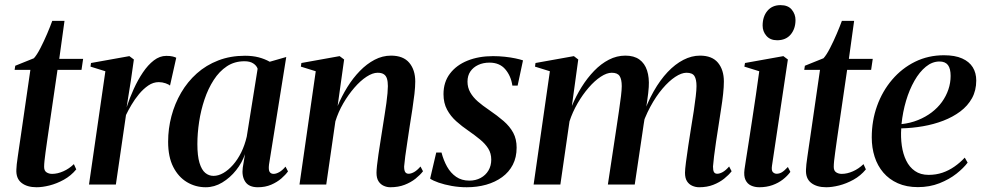

<svg xmlns="http://www.w3.org/2000/svg" viewBox="-20 -738 3930 768"><path d="M169 -177.5Q165 -149.5 162.2 -129.2Q159.5 -109 158 -95Q156.5 -81 156.5 -70.5Q156.5 -55 166 -48.8Q175.5 -42.5 188.5 -42.5Q210 -42.5 233.2 -52.8Q256.5 -63 275.5 -81.5L285 -60.5Q264 -35 235.5 -19.2Q207 -3.5 178.2 3.8Q149.5 11 126.5 11Q88 11 65.8 -6.8Q43.5 -24.5 45.5 -60.5Q45.5 -68 47 -81Q48.5 -94 51 -111Q53.5 -128 56.5 -149Q59.5 -170 63 -193L101.5 -458.5H38.5L41 -475L115.5 -505Q127.5 -518 141.8 -545.8Q156 -573.5 168.8 -603.5Q181.5 -633.5 189 -654.5H238L217 -502.5H312.5L306 -458.5H210Z M336 0 401.5 -453 342 -471.5 344 -486 497.5 -513.5 515.5 -500 503.5 -416 486.5 -309Q498.5 -346 515 -382.2Q531.5 -418.5 551.8 -448.5Q572 -478.5 595.5 -496.5Q619 -514.5 645 -514.5Q661.5 -514.5 671 -512Q680.5 -509.5 685 -507L660 -395.5Q656 -400 642.5 -404.8Q629 -409.5 615 -409.5Q593 -409.5 573.2 -396Q553.5 -382.5 536.2 -361.8Q519 -341 505.8 -318.5Q492.5 -296 484 -278L443.5 0Z M1056 -79.5Q1053.5 -58.5 1058.5 -50.5Q1063.5 -42.5 1074.5 -42.5Q1084.5 -42.5 1097 -49.5Q1109.5 -56.5 1122 -71.5L1132 -52.5Q1122.5 -39 1105.5 -24.2Q1088.5 -9.5 1064.8 0.8Q1041 11 1011.5 11Q975.5 11 961 -11.2Q946.5 -33.5 951 -67L960 -121.5Q948.5 -87.5 924.5 -57.2Q900.5 -27 869 -8Q837.5 11 803 11Q762 11 727.8 -9.5Q693.5 -30 673 -70.2Q652.5 -110.5 652.5 -171Q652.5 -223.5 665.8 -273.5Q679 -323.5 704.5 -367.2Q730 -411 767.2 -444.2Q804.5 -477.5 853 -496.2Q901.5 -515 960 -515Q990 -515 1014.2 -508.8Q1038.5 -502.5 1059 -491L1125 -510ZM1010.5 -463Q1006.5 -475.5 993.2 -484.2Q980 -493 958 -493Q918 -493 887.5 -472.8Q857 -452.5 834.8 -418Q812.5 -383.5 798 -340.2Q783.5 -297 776.5 -250.8Q769.5 -204.5 769.5 -161.5Q769.5 -114.5 778 -86.5Q786.5 -58.5 801 -46.5Q815.5 -34.5 834 -34.5Q853.5 -34.5 873.5 -46Q893.5 -57.5 912 -78.5Q930.5 -99.5 944.8 -128.2Q959 -157 967 -191.5Z M1330.5 -314Q1347 -353.5 1369.5 -389.8Q1392 -426 1419.5 -454.2Q1447 -482.5 1478.5 -499Q1510 -515.5 1544 -515.5Q1593 -515.5 1617 -487Q1641 -458.5 1641 -412Q1641 -391 1637.8 -362.5Q1634.5 -334 1629.5 -301.2Q1624.5 -268.5 1619 -234.5Q1614.5 -203.5 1609.5 -171.2Q1604.5 -139 1601 -112.8Q1597.5 -86.5 1596.5 -72Q1596.5 -56 1601 -49.5Q1605.5 -43 1614.5 -43Q1624 -43 1636 -49.5Q1648 -56 1662 -72L1672 -53Q1660.5 -38 1642 -23.2Q1623.5 -8.5 1598.5 1.2Q1573.5 11 1541 11Q1527.5 11 1514.8 5.2Q1502 -0.5 1494 -13Q1486 -25.5 1486 -47Q1486 -56.5 1488 -75.8Q1490 -95 1493.8 -120.5Q1497.5 -146 1502 -173.8Q1506.5 -201.5 1510.5 -228Q1514.5 -254 1518.5 -278.8Q1522.5 -303.5 1525.5 -325.5Q1528.5 -347.5 1530 -365Q1531.5 -382.5 1531.5 -393.5Q1531.5 -411.5 1527.8 -423.5Q1524 -435.5 1515 -441.2Q1506 -447 1490.5 -447Q1470.5 -447 1446 -431Q1421.5 -415 1397.5 -387.2Q1373.5 -359.5 1353.2 -324.8Q1333 -290 1321.5 -252.5L1285 0H1178L1243 -453L1183.5 -471.5L1185.5 -486L1338.5 -513.5L1356.5 -500Z M2050.5 -395.5H2029.5Q2024 -434 2001.2 -460.8Q1978.5 -487.5 1938 -487.5Q1912.5 -487.5 1892.8 -478.2Q1873 -469 1861.5 -452.2Q1850 -435.5 1850 -411.5Q1850 -388 1861 -368.5Q1872 -349 1891.2 -332.2Q1910.5 -315.5 1935 -299Q1969.5 -275.5 1994.5 -253.8Q2019.5 -232 2033 -206.8Q2046.5 -181.5 2046.5 -147.5Q2046.5 -108.5 2031.2 -79Q2016 -49.5 1988.5 -29.5Q1961 -9.5 1924.8 0.8Q1888.5 11 1847 11Q1816.5 11 1787 5.8Q1757.5 0.5 1734.5 -7.5Q1711.5 -15.5 1700.5 -23.5L1725 -128H1746Q1754 -97 1768.2 -71.5Q1782.5 -46 1804.5 -30.8Q1826.5 -15.5 1857.5 -15.5Q1882.5 -15.5 1902.5 -26.2Q1922.5 -37 1933.8 -56Q1945 -75 1945 -99.5Q1945 -124.5 1933 -143.8Q1921 -163 1900 -180.2Q1879 -197.5 1853 -215.5Q1828 -232.5 1805.2 -252.8Q1782.5 -273 1768.2 -299.5Q1754 -326 1754 -361.5Q1754 -409.5 1779.8 -443.5Q1805.5 -477.5 1850.2 -495.5Q1895 -513.5 1952 -513.5Q1976 -513.5 1999.2 -511Q2022.5 -508.5 2041.5 -504.5Q2060.5 -500.5 2072 -496.5Z M2293 -500 2267.5 -314Q2284 -354 2306.5 -390Q2329 -426 2356.5 -454.5Q2384 -483 2415.5 -499.2Q2447 -515.5 2481.5 -515.5Q2516 -515.5 2537.5 -500Q2559 -484.5 2568.2 -456.2Q2577.5 -428 2575 -389.5Q2574.5 -381 2572.8 -365.2Q2571 -349.5 2568 -329.2Q2565 -309 2561.5 -287.5L2550 -271Q2569 -327.5 2594.8 -372.8Q2620.5 -418 2650.5 -449.8Q2680.5 -481.5 2713.5 -498.5Q2746.5 -515.5 2780 -515.5Q2828.5 -515.5 2852 -487Q2875.5 -458.5 2875.5 -412Q2875.5 -391 2872.5 -362.5Q2869.5 -334 2864.2 -301.2Q2859 -268.5 2854 -234.5Q2849 -203.5 2844.2 -171.2Q2839.5 -139 2836.2 -112.8Q2833 -86.5 2832 -72Q2832 -56 2836 -49.5Q2840 -43 2849 -43Q2858.5 -43 2870.5 -49.5Q2882.5 -56 2896.5 -72L2906.5 -53Q2895 -38 2876.5 -23.2Q2858 -8.5 2833.2 1.2Q2808.5 11 2776.5 11Q2762.5 11 2749.2 5.2Q2736 -0.5 2728 -13Q2720 -25.5 2720 -47Q2720 -59.5 2723.8 -89Q2727.5 -118.5 2733.2 -155.5Q2739 -192.5 2744.5 -228Q2750.5 -262.5 2755.2 -294.8Q2760 -327 2763 -352.8Q2766 -378.5 2766 -393.5Q2766 -420.5 2757.8 -433.8Q2749.5 -447 2726 -447Q2706 -447 2681 -430.5Q2656 -414 2630 -383.5Q2604 -353 2581.2 -310.8Q2558.5 -268.5 2542.5 -217.5L2563 -293Q2560.5 -278 2558.5 -264.5Q2556.5 -251 2554.2 -237.5Q2552 -224 2550 -208.5L2519 0H2411.5L2446 -228Q2451 -262.5 2456 -295.2Q2461 -328 2464 -354Q2467 -380 2467 -393.5Q2467 -420.5 2458.5 -433.8Q2450 -447 2427 -447Q2407 -447 2382.8 -431Q2358.5 -415 2334.5 -387.2Q2310.5 -359.5 2290.2 -324.5Q2270 -289.5 2258 -252.5L2221.5 0H2114.5L2179.5 -453L2120 -471.5L2122 -486L2275.5 -513.5Z M3017 11Q2999 11 2984.2 4.2Q2969.5 -2.5 2962 -18.2Q2954.5 -34 2958 -60.5Q2959 -68.5 2963.5 -96.8Q2968 -125 2974.5 -166.8Q2981 -208.5 2988.5 -257.8Q2996 -307 3003.5 -357.5Q3011 -408 3017 -453L2957.5 -471.5L2960 -486L3113.5 -513.5L3131.5 -500L3068 -75.5Q3065 -56 3071.5 -49.5Q3078 -43 3086.5 -43Q3097 -43 3106.8 -48.5Q3116.5 -54 3131.5 -70L3141.5 -50.5Q3129.5 -34 3111.5 -20Q3093.5 -6 3069.8 2.5Q3046 11 3017 11ZM3088.5 -577Q3061 -577 3045.8 -594.5Q3030.5 -612 3030.5 -635.5Q3030.5 -672 3049.8 -694.8Q3069 -717.5 3102 -717.5Q3132.5 -717.5 3147.2 -699.2Q3162 -681 3162 -658Q3162 -623 3142.8 -600Q3123.5 -577 3088.5 -577Z M3327.5 -177.5Q3323.5 -149.5 3320.8 -129.2Q3318 -109 3316.5 -95Q3315 -81 3315 -70.5Q3315 -55 3324.5 -48.8Q3334 -42.5 3347 -42.5Q3368.5 -42.5 3391.8 -52.8Q3415 -63 3434 -81.5L3443.5 -60.5Q3422.5 -35 3394 -19.2Q3365.5 -3.5 3336.8 3.8Q3308 11 3285 11Q3246.5 11 3224.2 -6.8Q3202 -24.5 3204 -60.5Q3204 -68 3205.5 -81Q3207 -94 3209.5 -111Q3212 -128 3215 -149Q3218 -170 3221.5 -193L3260 -458.5H3197L3199.5 -475L3274 -505Q3286 -518 3300.2 -545.8Q3314.5 -573.5 3327.2 -603.5Q3340 -633.5 3347.5 -654.5H3396.5L3375.5 -502.5H3471L3464.5 -458.5H3368.5Z M3850.5 -87.5Q3834.5 -66 3805.8 -43.2Q3777 -20.5 3737.8 -5Q3698.5 10.5 3651.5 10.5Q3606 10.5 3571.2 -5Q3536.5 -20.5 3513.2 -47.8Q3490 -75 3478.5 -111Q3467 -147 3467 -188.5Q3467 -255 3488.2 -314.2Q3509.5 -373.5 3548.5 -419.2Q3587.5 -465 3640.2 -491Q3693 -517 3756 -517Q3800 -517 3828.5 -504.2Q3857 -491.5 3871 -469Q3885 -446.5 3885 -416Q3885 -376 3868 -345.2Q3851 -314.5 3821.2 -292.2Q3791.5 -270 3753.2 -255.2Q3715 -240.5 3671.8 -233Q3628.5 -225.5 3585 -224.5Q3582.5 -189 3587.2 -155.5Q3592 -122 3604.8 -95.8Q3617.5 -69.5 3639.8 -54Q3662 -38.5 3694.5 -38.5Q3724 -38.5 3749.8 -47.2Q3775.5 -56 3798 -71.8Q3820.5 -87.5 3839 -107.5ZM3738 -492Q3709 -492 3683.5 -471.2Q3658 -450.5 3637.8 -415Q3617.5 -379.5 3604.2 -334.8Q3591 -290 3586 -241.5Q3622 -245.5 3652.2 -257.8Q3682.5 -270 3706.8 -288.5Q3731 -307 3747.8 -330.2Q3764.5 -353.5 3773.5 -380Q3782.5 -406.5 3782.5 -434.5Q3782.5 -463.5 3771.8 -477.8Q3761 -492 3738 -492Z"/></svg>

Font: Merriweather 144pt Medium
Style: Italic
Weight: 500
Italic angle: -7.8°
Version: Version 2.101